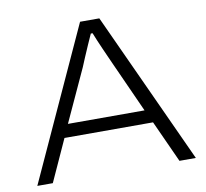

<svg xmlns="http://www.w3.org/2000/svg" viewBox="-77 -770 917 854"><g transform="rotate(-10 381.5 -343.0)"><path d="M24 0 338 -686H425L740 0H666L580 -189H180L94 0ZM206 -248H552L445 -485Q440 -496 432.5 -513Q425 -530 416 -550Q407 -570 398.5 -590.5Q390 -611 384 -626H376Q367 -606 355 -579Q343 -552 332.5 -527Q322 -502 315 -485Z"/></g></svg>

Font: Archivo SemiExpanded ExtraLight
Style: Regular
Weight: 250
Width: 6
Designer: Hector Gatti
Foundry: Omnibus-Type
Version: Version 2.001